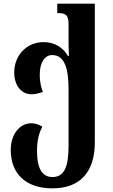

<svg xmlns="http://www.w3.org/2000/svg" viewBox="-20 -780 618 1053"><path d="M268 253C426 253 500 155 500 2V-760H294V-708H303C338 -708 356 -697 356 -651V-582C356 -546 356 -504 358 -473H353C325 -520 280 -549 219 -549C124 -549 58 -474 58 -383C58 -311 97 -263 153 -263C172 -263 193 -268 215 -276C203 -306 198 -337 198 -371C198 -433 223 -478 266 -478C336 -478 356 -401 356 -289V21C356 137 331 191 268 191C206 191 183 135 183 48C183 -17 196 -54 212 -85C193 -98 171 -104 151 -104C91 -104 39 -47 39 42C39 171 119 253 268 253Z"/></svg>

Font: Noto Serif Georgian SemiCondensed Bold
Style: Regular
Weight: 700
Width: 4
Designer: Monotype Design Team, Akaki Razmadze
Foundry: Google LLC
Version: Version 2.003